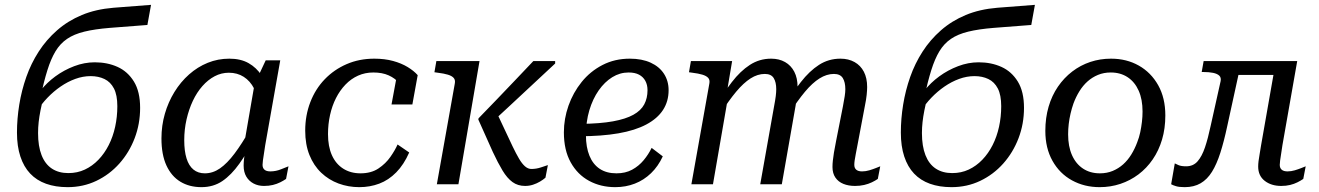

<svg xmlns="http://www.w3.org/2000/svg" viewBox="-20 -760 5441 792"><path d="M354 -446Q322 -446 290.5 -434.5Q259 -423 230 -403Q201 -383 176 -357Q151 -331 133 -302L148 -387Q173 -419 208.5 -445Q244 -471 286 -487Q328 -503 371 -503Q423 -503 465 -484Q507 -465 532.5 -423.5Q558 -382 558 -315Q558 -249 535.5 -190Q513 -131 472.5 -85.5Q432 -40 377.5 -14Q323 12 259 12Q209 12 170 -2Q131 -16 104.5 -44Q78 -72 64 -114.5Q50 -157 50 -213Q50 -270 59.5 -328.5Q69 -387 88.5 -442.5Q108 -498 139.5 -547Q171 -596 215.5 -635Q260 -674 317.5 -698Q375 -722 448 -728L603 -740L588 -657L433 -645Q371 -640 328 -629.5Q285 -619 256.5 -599.5Q228 -580 209 -548.5Q190 -517 175.5 -470.5Q161 -424 147 -360H159Q152 -330 147 -304.5Q142 -279 139.5 -256.5Q137 -234 137 -211Q137 -157 151.5 -120Q166 -83 194 -64.5Q222 -46 262 -46Q299 -46 330 -60.5Q361 -75 386 -101Q411 -127 428.5 -161.5Q446 -196 455 -237Q464 -278 464 -322Q464 -368 450 -395Q436 -422 411 -434Q386 -446 354 -446Z M1089 -377 1048 -321Q1044 -364 1028 -395Q1012 -426 985.5 -443Q959 -460 924 -460Q893 -460 865.5 -445.5Q838 -431 815 -405Q792 -379 775.5 -344Q759 -309 749.5 -267.5Q740 -226 740 -182Q740 -137 749.5 -106.5Q759 -76 778 -60.5Q797 -45 825 -45Q858 -45 887.5 -65.5Q917 -86 947.5 -126.5Q978 -167 1012 -227L1036 -199Q1001 -132 967.5 -85Q934 -38 897 -13Q860 12 811 12Q761 12 724 -10.5Q687 -33 666.5 -77.5Q646 -122 646 -189Q646 -242 660 -290.5Q674 -339 699.5 -380.5Q725 -422 760 -453Q795 -484 837 -501Q879 -518 926 -518Q973 -518 1005.5 -499.5Q1038 -481 1058.5 -449.5Q1079 -418 1089 -377ZM1136 -511 1074 -161Q1071 -140 1068.5 -124.5Q1066 -109 1064.5 -98Q1063 -87 1063 -80Q1063 -67 1071 -60Q1079 -53 1095 -53Q1118 -53 1140 -62Q1162 -71 1170 -74L1160 -22Q1150 -15 1136 -8Q1122 -1 1105.5 3Q1089 7 1069 7Q1045 7 1026 -3Q1007 -13 996 -31.5Q985 -50 985 -77Q985 -91 987 -107.5Q989 -124 994 -152L980 -124L1032 -425L1038 -430L1076 -511Z M1467 -45Q1511 -45 1541 -65Q1571 -85 1590.5 -113Q1610 -141 1620 -164L1668 -131Q1646 -81 1614.5 -49Q1583 -17 1544.5 -2.5Q1506 12 1462 12Q1417 12 1376.5 -3Q1336 -18 1305 -47.5Q1274 -77 1256.5 -120.5Q1239 -164 1239 -221Q1239 -284 1260 -338.5Q1281 -393 1319.5 -433Q1358 -473 1410 -495.5Q1462 -518 1524 -518Q1567 -518 1601.5 -508.5Q1636 -499 1661.5 -483.5Q1687 -468 1703 -450L1681 -329H1595L1615 -437Q1626 -437 1634.5 -430.5Q1643 -424 1649 -414Q1655 -404 1656.5 -392.5Q1658 -381 1654 -370Q1645 -396 1627.5 -416.5Q1610 -437 1583.5 -449Q1557 -461 1520 -461Q1486 -461 1457 -448Q1428 -435 1405 -411Q1382 -387 1366 -355.5Q1350 -324 1341.5 -286Q1333 -248 1333 -207Q1333 -156 1349 -120Q1365 -84 1395.5 -64.5Q1426 -45 1467 -45Z M2095 -155 2031 -291 1986 -235Q2033 -277 2080 -321Q2127 -365 2175 -409.5Q2223 -454 2270 -498V-508H2180Q2142 -468 2104 -428Q2066 -388 2028.5 -349Q1991 -310 1954 -272L1953 -267L2013 -133Q2034 -88 2053 -56.5Q2072 -25 2094 -9Q2116 7 2146 7Q2163 7 2178.5 2Q2194 -3 2207.5 -11Q2221 -19 2230 -27L2240 -79Q2231 -76 2211.5 -69.5Q2192 -63 2172 -63Q2158 -63 2145.5 -74Q2133 -85 2121 -105.5Q2109 -126 2095 -155ZM1782 0H1871L1958 -508H1780L1772 -462L1786 -460Q1811 -457 1827.5 -452Q1844 -447 1851.5 -438.5Q1859 -430 1856 -415Z M2518 12Q2458 12 2410 -14Q2362 -40 2334 -90.5Q2306 -141 2306 -214Q2306 -270 2325 -324Q2344 -378 2379.5 -422Q2415 -466 2465.5 -492Q2516 -518 2578 -518Q2628 -518 2664 -501.5Q2700 -485 2719 -455.5Q2738 -426 2738 -388Q2738 -342 2715 -306.5Q2692 -271 2646 -246.5Q2600 -222 2531 -210Q2462 -198 2370 -198L2378 -249Q2456 -250 2508.5 -259.5Q2561 -269 2592.5 -286.5Q2624 -304 2637.5 -329.5Q2651 -355 2651 -388Q2651 -410 2642 -426.5Q2633 -443 2616 -452Q2599 -461 2573 -461Q2537 -461 2505.5 -441.5Q2474 -422 2449.5 -387Q2425 -352 2411 -305Q2397 -258 2397 -202Q2397 -153 2411.5 -117.5Q2426 -82 2454 -63.5Q2482 -45 2523 -45Q2560 -45 2587.5 -60Q2615 -75 2635 -99Q2655 -123 2668 -150L2714 -115Q2695 -74 2665.5 -45.5Q2636 -17 2598.5 -2.5Q2561 12 2518 12Z M2832 0H2921L2984 -364L2978 -377L3000 -508H2830L2822 -462L2836 -460Q2861 -457 2877.5 -452Q2894 -447 2901.5 -438.5Q2909 -430 2906 -415ZM3517 -161 3548 -325Q3553 -349 3555 -368.5Q3557 -388 3557 -401Q3557 -438 3543.5 -464Q3530 -490 3505 -504Q3480 -518 3447 -518Q3398 -518 3358.5 -492.5Q3319 -467 3283.5 -421.5Q3248 -376 3211 -315L3235 -290Q3270 -345 3300.5 -381.5Q3331 -418 3360.5 -436.5Q3390 -455 3420 -455Q3446 -455 3456.5 -438Q3467 -421 3467 -392Q3467 -380 3464.5 -363.5Q3462 -347 3457 -321L3429 -179Q3423 -150 3420 -130.5Q3417 -111 3415.5 -97.5Q3414 -84 3414 -71Q3414 -45 3426 -27.5Q3438 -10 3459 -1.5Q3480 7 3507 7Q3527 7 3544.5 3Q3562 -1 3576.5 -8Q3591 -15 3601 -22L3611 -74Q3606 -72 3593.5 -67Q3581 -62 3566 -57.5Q3551 -53 3536 -53Q3520 -53 3512 -60Q3504 -67 3504 -80Q3504 -88 3505.5 -98.5Q3507 -109 3510 -124.5Q3513 -140 3517 -161ZM3116 0H3205L3262 -325Q3264 -337 3265.5 -348Q3267 -359 3268 -368.5Q3269 -378 3269.5 -386Q3270 -394 3270 -401Q3270 -438 3256.5 -464Q3243 -490 3218.5 -504Q3194 -518 3161 -518Q3113 -518 3073.5 -492.5Q3034 -467 2999 -421.5Q2964 -376 2927 -315L2951 -290Q2986 -345 3016.5 -381.5Q3047 -418 3076 -436.5Q3105 -455 3135 -455Q3161 -455 3171.5 -438Q3182 -421 3182 -392Q3182 -380 3180 -363.5Q3178 -347 3173 -321Z M4000 -446Q3968 -446 3936.5 -434.5Q3905 -423 3876 -403Q3847 -383 3822 -357Q3797 -331 3779 -302L3794 -387Q3819 -419 3854.5 -445Q3890 -471 3932 -487Q3974 -503 4017 -503Q4069 -503 4111 -484Q4153 -465 4178.5 -423.5Q4204 -382 4204 -315Q4204 -249 4181.5 -190Q4159 -131 4118.5 -85.5Q4078 -40 4023.5 -14Q3969 12 3905 12Q3855 12 3816 -2Q3777 -16 3750.5 -44Q3724 -72 3710 -114.5Q3696 -157 3696 -213Q3696 -270 3705.5 -328.5Q3715 -387 3734.5 -442.5Q3754 -498 3785.5 -547Q3817 -596 3861.5 -635Q3906 -674 3963.5 -698Q4021 -722 4094 -728L4249 -740L4234 -657L4079 -645Q4017 -640 3974 -629.5Q3931 -619 3902.5 -599.5Q3874 -580 3855 -548.5Q3836 -517 3821.5 -470.5Q3807 -424 3793 -360H3805Q3798 -330 3793 -304.5Q3788 -279 3785.5 -256.5Q3783 -234 3783 -211Q3783 -157 3797.5 -120Q3812 -83 3840 -64.5Q3868 -46 3908 -46Q3945 -46 3976 -60.5Q4007 -75 4032 -101Q4057 -127 4074.5 -161.5Q4092 -196 4101 -237Q4110 -278 4110 -322Q4110 -368 4096 -395Q4082 -422 4057 -434Q4032 -446 4000 -446Z M4671 -173Q4679 -193 4683.5 -214.5Q4688 -236 4690.5 -257.5Q4693 -279 4693 -300Q4693 -350 4677 -386Q4661 -422 4631.5 -441.5Q4602 -461 4562 -461Q4533 -461 4509 -451Q4485 -441 4466 -424Q4447 -407 4432.5 -383.5Q4418 -360 4408 -333Q4401 -313 4396 -291.5Q4391 -270 4388.5 -248.5Q4386 -227 4386 -206Q4386 -156 4402 -120Q4418 -84 4447.5 -64.5Q4477 -45 4517 -45Q4546 -45 4570 -55Q4594 -65 4613 -82Q4632 -99 4646.5 -122.5Q4661 -146 4671 -173ZM4292 -220Q4292 -274 4305.5 -320Q4319 -366 4344 -402.5Q4369 -439 4403 -465Q4437 -491 4477.5 -504.5Q4518 -518 4563 -518Q4627 -518 4677.5 -489.5Q4728 -461 4757.5 -408.5Q4787 -356 4787 -284Q4787 -230 4773.5 -184.5Q4760 -139 4735 -102.5Q4710 -66 4676 -40.5Q4642 -15 4601.5 -1.5Q4561 12 4516 12Q4453 12 4402 -16Q4351 -44 4321.5 -96.5Q4292 -149 4292 -220Z M4974 -241Q4963 -189 4950.5 -152Q4938 -115 4920 -94.5Q4902 -74 4873 -74Q4852 -74 4841 -79Q4830 -84 4826 -86L4811 0Q4818 4 4831 8Q4844 12 4867 12Q4905 12 4932.5 -4Q4960 -20 4979.5 -51.5Q4999 -83 5014 -130Q5029 -177 5042 -238L5101 -508H4945L4937 -463H4943Q4967 -463 4984 -459.5Q5001 -456 5009.5 -448Q5018 -440 5015 -425ZM5052 -451H5260L5272 -508H5062ZM5259 -80Q5259 -87 5260.5 -98Q5262 -109 5264.5 -124.5Q5267 -140 5270 -161L5331 -508H5243L5182 -161Q5179 -141 5176 -124.5Q5173 -108 5171.5 -95.5Q5170 -83 5170 -73Q5170 -35 5197 -14Q5224 7 5265 7Q5285 7 5301.5 3Q5318 -1 5332 -8Q5346 -15 5356 -22L5366 -74Q5361 -72 5348.5 -67Q5336 -62 5321 -57.5Q5306 -53 5291 -53Q5275 -53 5267 -60Q5259 -67 5259 -80Z"/></svg>

Font: Roboto Serif 20pt
Style: Italic
Weight: 400
Italic angle: -10°
Designer: Greg Gazdowicz
Foundry: Commercial Type
Version: Version 1.008